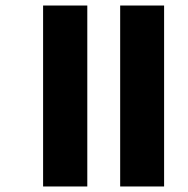

<svg xmlns="http://www.w3.org/2000/svg" viewBox="-20 -626 682 695"><path d="M415 49V-606H574V49ZM136 49V-606H296V49Z"/></svg>

Font: Noto Sans Malayalam SemiCondensed ExtraBold
Style: Regular
Weight: 800
Width: 4
Designer: Jelle Bosma - Monotype Design Team
Foundry: Monotype Imaging Inc.
Version: Version 2.104; ttfautohint (v1.8.4.7-5d5b)